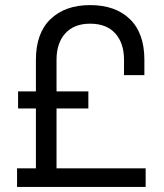

<svg xmlns="http://www.w3.org/2000/svg" viewBox="-20 -734 644 754"><path d="M47 0V-73H121V-308H51V-375H121V-499Q121 -604 178.5 -659Q236 -714 334 -714Q433 -714 490 -659Q547 -604 547 -499V-439H467V-499Q467 -565 432.5 -603Q398 -641 334 -641Q271 -641 236.5 -603Q202 -565 202 -499V-375H327V-308H202V-73H552V0Z"/></svg>

Font: Space Grotesk Frontify
Style: Regular
Weight: 400
Designer: Florian Karsten
Version: Version 2.000